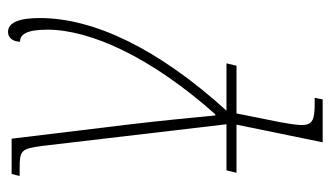

<svg xmlns="http://www.w3.org/2000/svg" viewBox="-193 -392 825 479"><g transform="rotate(-90 219.5 -152.5)"><path d="M28 25H148L104 240H211L215 220H201C141 220 141 209 154 135L176 25H295L301 0H183C338 -171 414 -331 414 -466C414 -519 402 -545 379 -545C365 -545 355 -533 355 -515C372 -515 385 -501 385 -447C385 -340 317 -189 174 -28H171C166 -80 157 -172 149 -239L113 -536H25L20 -516H37C83 -516 88 -514 95 -459L149 0H34Z"/></g></svg>

Font: Noto Serif SemiCondensed Thin
Style: Italic
Weight: 100
Width: 4
Italic angle: -12°
Designer: Monotype Design Team
Foundry: Monotype Imaging Inc.
Version: Version 2.013